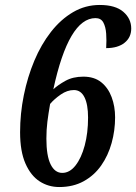

<svg xmlns="http://www.w3.org/2000/svg" viewBox="-20 -744 549 774"><path d="M219 10Q175 10 139.5 -13Q104 -36 82.5 -85Q61 -134 61 -211Q61 -286 76 -360Q91 -434 118.5 -499.5Q146 -565 185.5 -615.5Q225 -666 274.5 -695Q324 -724 382 -724Q445 -724 477 -696.5Q509 -669 509 -629Q509 -593 482 -571.5Q455 -550 408 -550Q410 -581 408 -608.5Q406 -636 396.5 -653.5Q387 -671 365 -671Q257 -671 195 -384Q213 -401 243.5 -418Q274 -435 316 -435Q360 -435 388 -412.5Q416 -390 430 -352.5Q444 -315 444 -271Q444 -218 430 -167.5Q416 -117 388 -77Q360 -37 317.5 -13.5Q275 10 219 10ZM231 -47Q261 -47 284.5 -77Q308 -107 321.5 -157.5Q335 -208 335 -270Q335 -323 320.5 -352Q306 -381 278 -381Q251 -381 225 -363Q199 -345 182 -325Q175 -285 171 -253Q167 -221 167 -185Q167 -116 184 -81.5Q201 -47 231 -47Z"/></svg>

Font: Noto Serif Tamil ExtraCondensed SemiBold
Style: Italic
Weight: 600
Width: 2
Italic angle: -12°
Designer: Indian Type Foundry, Tom Grace, and the Monotype Design Team
Foundry: Monotype Imaging Inc.
Version: Version 2.003; ttfautohint (v1.8.4.7-5d5b)